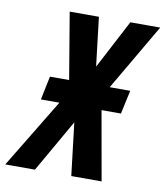

<svg xmlns="http://www.w3.org/2000/svg" viewBox="-139 -781 731 848"><g transform="rotate(10 226.5 -357.0)"><path d="M-58 0H75L210 -236L238 0H374L319 -310H406L429 -416H337L511 -714H377L262 -495L236 -714H105L155 -416H69L47 -310H130Z"/></g></svg>

Font: Noto Sans ExtraCondensed
Style: Bold Italic
Weight: 700
Width: 2
Italic angle: -12°
Designer: Monotype Design Team
Foundry: Monotype Imaging Inc.
Version: Version 2.013